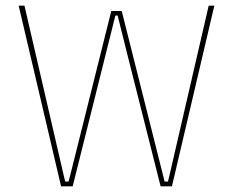

<svg xmlns="http://www.w3.org/2000/svg" viewBox="-20 -659 824 679"><path d="M196 0 46 -639H66.5L205.5 -38L210.5 -17H222.5L228 -38L373.5 -620H410.5L557 -37.5L562 -17H574L579 -37.5L718 -639H738L588 0H548L437.5 -438L396 -604H388L346.5 -438L237 0Z"/></svg>

Font: Anek Bangla Medium Thin
Style: Regular
Weight: 250
Version: Version 1.003